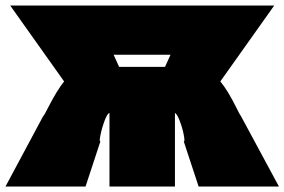

<svg xmlns="http://www.w3.org/2000/svg" viewBox="-31 -678 1034 698"><path d="M983 0H691L637 -164Q642 -162 637 -188Q632 -214 622 -239.5Q612 -265 605 -267V0H367V-267Q360 -267 350 -241Q340 -215 334.5 -188.5Q329 -162 334 -164L280 0H-11L125 -254Q133 -264 145 -289Q177 -351 202 -382L6 -658H966L770 -382Q798 -348 829 -285Q842 -259 846 -254ZM382 -479 402 -435H569L589 -479Z"/></svg>

Font: Ysabeau Black
Style: Regular
Weight: 900
Designer: Christian Thalmann (Catharsis Fonts)
Version: Version 0.003